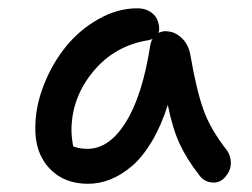

<svg xmlns="http://www.w3.org/2000/svg" viewBox="-20 -737 613 467"><path d="M193.8 -290Q135.3 -290 100.1 -327.6Q64.9 -365.2 65.9 -426.8Q65.9 -477.1 86.2 -529.3Q106.4 -581.5 139.6 -622.8Q172.9 -664.1 219.2 -690.4Q265.6 -716.8 314 -716.8Q336.9 -716.8 351.8 -703.6Q366.7 -690.4 367.2 -666Q367.2 -661.1 365.2 -657.2Q375 -661.1 381.8 -661.1Q404.8 -661.1 421.6 -645Q438.5 -628.9 442.9 -604Q457.5 -519 474.6 -470.7Q491.7 -422.4 532.2 -371.1Q542 -356.9 541.5 -339.6Q541 -322.3 528.8 -307.6Q516.6 -293 500 -293Q476.6 -293 463.9 -312Q435.1 -348.6 417.2 -386.7Q399.4 -424.8 388.2 -481.9Q372.1 -431.2 349.4 -393.1Q326.7 -355 300.8 -333Q274.9 -311 248.3 -300.5Q221.7 -290 193.8 -290ZM153.8 -421.9Q153.8 -402.3 158.2 -380.9Q172.9 -375 192.9 -375Q245.6 -375 285.9 -439.5Q326.2 -503.9 345.2 -625Q346.7 -635.3 351.1 -642.1Q346.7 -640.6 340.8 -639.2Q258.8 -626 206.8 -563.2Q154.8 -500.5 153.8 -421.9Z"/></svg>

Font: Shantell Sans Bouncy
Style: Regular
Weight: 400
Designer: Stephen Nixon, Anya Danilova, Shantell Martin
Foundry: Arrow Type
Version: Version 1.006;[9816181b4]